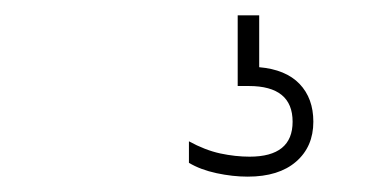

<svg xmlns="http://www.w3.org/2000/svg" viewBox="-20 -30 490 250"><path d="M302.5 200Q283 200 262 195.5Q241 191 226 182V154Q247 165.5 266.8 169.8Q286.5 174 305 174Q361 174 361 128.5Q361 82 304 82H289.5V-10H317.5V57.5Q352 60.5 370 79.2Q388 98 388 128.5Q388 161 365.5 180.5Q343 200 302.5 200Z"/></svg>

Font: Encode Sans SemiCondensed SemiCondensed Thin
Style: Regular
Weight: 100
Width: 4
Designer: Multiple Designers
Foundry: Impallari Type
Version: Version 3.000; ttfautohint (v1.8.3) -l 8 -r 50 -G 200 -x 14 